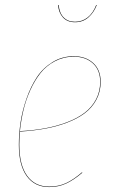

<svg xmlns="http://www.w3.org/2000/svg" viewBox="-20 -757 462 786"><path d="M217.8 -735.8 220.2 -736.8Q223.1 -703.6 240.5 -685.8Q257.8 -668 287.1 -668Q316.4 -668 338.9 -685.8Q361.3 -703.6 374 -736.8L376 -735.8Q363.8 -704.6 341.3 -685.3Q318.8 -666 287.1 -666Q255.4 -666 237.8 -685.5Q220.2 -705.1 217.8 -735.8ZM392.1 -421.9Q392.1 -381.8 374.5 -348.9Q356.9 -315.9 326.9 -293.5Q296.9 -271 254.4 -254.9Q211.9 -238.8 164.3 -230.2Q116.7 -221.7 61.5 -218.3Q59.1 -187.5 59.1 -165Q59.1 -81.5 91.1 -37.4Q123 6.8 181.2 6.8Q219.2 6.8 250 -7.3Q280.8 -21.5 315.9 -51.8L316.9 -49.8Q281.2 -19.5 250.2 -5.4Q219.2 8.8 181.2 8.8Q122.1 8.8 89.6 -35.9Q57.1 -80.6 57.1 -165Q57.1 -210.4 64.5 -258.1Q71.8 -305.7 88.9 -354.5Q106 -403.3 131.1 -441.2Q156.2 -479 195.3 -502.9Q234.4 -526.9 282.2 -526.9Q331.1 -526.9 361.6 -499Q392.1 -471.2 392.1 -421.9ZM282.2 -524.9Q240.2 -524.9 204.8 -506.3Q169.4 -487.8 145.5 -457.5Q121.6 -427.2 103.5 -386.7Q85.4 -346.2 75.7 -304.9Q65.9 -263.7 61.5 -220.2Q117.2 -223.1 164.8 -231.9Q212.4 -240.7 254.6 -256.8Q296.9 -272.9 326.4 -295.4Q356 -317.9 373 -350.1Q390.1 -382.3 390.1 -421.9Q390.1 -470.7 360.1 -497.8Q330.1 -524.9 282.2 -524.9Z"/></svg>

Font: Fira Sans Compressed Two
Style: Italic
Weight: 100
Width: 3
Italic angle: -8°
Designer: Carrois Corporate & Edenspiekermann AG
Foundry: Carrois Corporate GbR & Edenspiekermann AG
Version: Version 4.203;PS 004.203;hotconv 1.0.88;makeotf.lib2.5.64775